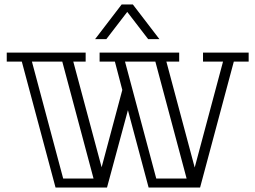

<svg xmlns="http://www.w3.org/2000/svg" viewBox="-20 -834 1136 854"><path d="M639 -660 546 -781 453 -660H403L521 -814H571L689 -660ZM1086 -560H1020L870 0H641L549 -344L456 0H227L77 -560H10V-600H295H361V-560H306L432 -90L524 -434L491 -560H423V-600H709H777V-560H720L846 -89L972 -560H883V-600H1031H1086ZM396 -40 257 -560H122L261 -40ZM810 -40 671 -560H536L675 -40Z"/></svg>

Font: Kumar One Outline
Style: Regular
Weight: 400
Designer: Parimal Parmar
Foundry: Indian Type Foundry
Version: Version 1.000;PS 1.000;hotconv 1.0.88;makeotf.lib2.5.647800